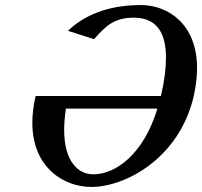

<svg xmlns="http://www.w3.org/2000/svg" viewBox="-20 -730 800 760"><path d="M603 -300C547 -116 436 -40 349 -40C288 -40 234 -93 234 -215C234 -240 236 -268 241 -300ZM617 -350H121C112 -311 108 -276 108 -244C108 -69 230 10 342 10C473 10 689 -100 747 -350C756 -391 760 -428 760 -461C760 -633 647 -710 537 -710C401 -710 308 -665 249 -608L352 -575C396 -622 426 -660 510 -660C593 -660 637 -609 637 -502C637 -460 631 -409 617 -350Z"/></svg>

Font: Pfennig
Style: BoldItalic
Weight: 700
Italic angle: -13°
Version: Version 20100423